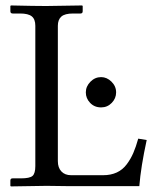

<svg xmlns="http://www.w3.org/2000/svg" viewBox="-20 -666 566 687"><path d="M341.8 -281.7Q317.9 -281.7 302.5 -297.9Q287.1 -314 287.1 -335.4Q287.1 -356.9 303.5 -373.5Q319.8 -390.1 341.8 -390.1Q362.3 -390.1 378.9 -373.8Q395.5 -357.4 395.5 -335.4Q395.5 -314 379.9 -297.9Q364.3 -281.7 341.8 -281.7ZM349.1 -39.1Q376.5 -39.1 397.7 -48.8Q418.9 -58.6 433.3 -77.9Q447.8 -97.2 457 -118.7Q466.3 -140.1 474.6 -169.9L504.9 -165Q483.9 -68.4 478.5 0H224.1L146.5 -1L19 1L17.1 -1V-20Q17.1 -27.8 24.9 -27.8H54.7Q86.4 -27.8 96.4 -36.6Q106.4 -45.4 106.4 -71.8V-573.7Q106.4 -597.2 93.8 -607.4Q81.1 -617.7 51.8 -617.7H25.4Q17.1 -617.7 17.1 -626V-644.5L19 -646.5Q106 -644.5 145 -644.5L273.9 -646.5L275.9 -644.5V-626Q275.9 -617.7 268.1 -617.7H241.7Q211.9 -617.7 199.5 -606.7Q187 -595.7 187 -573.7V-89.4Q187 -65.9 199.7 -52.5Q212.4 -39.1 234.4 -39.1Z"/></svg>

Font: Libertinage
Style: b
Weight: 400
Designer: OSP
Foundry: OSP
Version: Version 1.0; 2008; OFL relea